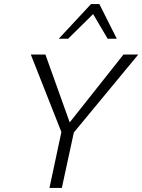

<svg xmlns="http://www.w3.org/2000/svg" viewBox="-20 -927 702 947"><path d="M328 -254 299 -292 589 -658H662ZM224 0 286 -291H348L285 0ZM291 -255 132 -658H204L335 -292ZM270 -736 429 -907H470L453 -871L316 -736ZM511 -736 432 -870 429 -907H470L556 -736Z"/></svg>

Font: Ysabeau Office Light
Style: Italic
Weight: 300
Italic angle: -12°
Designer: Christian Thalmann (Catharsis Fonts)
Version: Version 2.001;gftools[0.9.30]; featfreeze: tnum,lnum,ss02